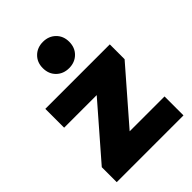

<svg xmlns="http://www.w3.org/2000/svg" viewBox="-230 -909 1017 1017"><g transform="rotate(-45 278.0 -401.0)"><path d="M33 0V-112L337 -462L369 -401H40V-542H523V-431L218 -80L186 -142H533V0ZM282 -605Q239 -605 211 -632.5Q183 -660 183 -704Q183 -747 211 -774.5Q239 -802 282 -802Q325 -802 353 -774.5Q381 -747 381 -704Q381 -660 353 -632.5Q325 -605 282 -605Z"/></g></svg>

Font: Montserrat Thin ExtraBold
Style: Regular
Weight: 800
Version: Version 9.000